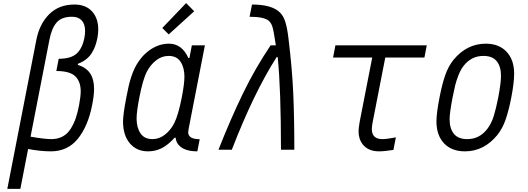

<svg xmlns="http://www.w3.org/2000/svg" viewBox="-20 -956 3373 1226"><path d="M476.6 -542.3Q531.9 -524.1 556.3 -486.3Q580.7 -448.6 580.7 -388.7Q580.7 -345.7 568.4 -285.2Q541.7 -149.1 476.6 -69.3Q411.5 10.4 305.3 10.4Q238.3 10.4 159.5 -4.6L110 250H26.7L212.2 -701.8Q232.4 -804 294.6 -865.6Q356.8 -927.1 455.1 -927.1Q527.3 -927.1 567.4 -883.5Q607.4 -839.8 607.4 -767.6Q607.4 -744.1 602.2 -714.8Q596.4 -686.2 588.5 -663.7Q580.7 -641.3 566.7 -618.5Q552.7 -595.7 530.6 -578.1Q508.5 -560.5 477.9 -548.8ZM175.1 -83.3Q264.3 -67.7 307.3 -67.7Q349.6 -67.7 380.9 -85Q412.1 -102.2 432.3 -135.1Q452.5 -168 464.2 -202.8Q475.9 -237.6 485 -285.2Q495.4 -341.8 495.4 -372.4Q495.4 -435.5 460.3 -469.1Q425.1 -502.6 339.8 -502.6L354.8 -580.7Q432.9 -580.7 469.4 -613.9Q505.9 -647.1 518.9 -714.8Q523.4 -737 523.4 -757.8Q523.4 -801.4 502 -825.2Q480.5 -849 439.5 -849Q373.7 -849 341.8 -812.5Q309.9 -776 295.6 -701.8Z M1168.6 -936.2 1220.1 -884.1 1057.3 -736.3 1016.3 -777.3ZM1181.6 -112Q1181.6 -67.1 1255.2 -67.1L1240.2 10.4Q1163.4 10.4 1127.6 -23.4Q1103.5 -45.6 1101.6 -76.8H1095.1Q1053.4 -30.6 1013.3 -10.1Q973.3 10.4 925.1 10.4Q852.2 10.4 808.9 -41Q765.6 -92.4 765.6 -180.3Q765.6 -224 786.5 -333.3Q796.2 -381.5 801.1 -404.3Q806 -427.1 816.7 -461.3Q827.5 -495.4 841.1 -522.8Q878.3 -595.7 936.2 -636.4Q994.1 -677.1 1058.6 -677.1Q1141.9 -677.1 1182.9 -585.3H1189.5L1205.1 -666.7H1288.4L1184.9 -135.4Q1181.6 -115.9 1181.6 -112ZM1157.6 -466.1Q1157.6 -524.1 1133.1 -561.5Q1108.7 -599 1056.6 -599Q1013 -599 976.9 -570.6Q940.8 -542.3 918.6 -500Q892.6 -451.2 869.8 -333.3Q852.2 -242.8 852.2 -199.2Q852.2 -141.9 877 -104.8Q901.7 -67.7 953.1 -67.7Q996.7 -67.7 1032.9 -96Q1069 -124.3 1091.1 -166.7Q1117.8 -217.4 1140.6 -333.3Q1157.6 -420.6 1157.6 -466.1Z M1753.3 -591.8H1746.7Q1600.3 -362.6 1460.3 0H1375Q1452.5 -196.6 1530.9 -358.4Q1609.4 -520.2 1708.3 -666.7H1741.5Q1726.6 -766.3 1718.1 -789.1Q1710.3 -810.5 1697.3 -822.3Q1667.3 -849 1573.6 -849L1589.2 -927.1Q1716.8 -927.1 1768.2 -875.7Q1791 -852.9 1802.7 -813.5Q1814.5 -774.1 1821.6 -714.2Q1845.1 -522.8 1852.2 -367.2Q1859.4 -211.6 1859.4 0H1774.1Q1774.1 -383.5 1753.3 -591.8Z M2354.2 -132.2Q2354.2 -67.7 2421.9 -67.7Q2448.6 -67.7 2507.8 -78.8L2492.2 1.3Q2434.9 10.4 2400.4 10.4Q2331.4 10.4 2296.2 -33.9Q2269.5 -68.4 2269.5 -117.8Q2269.5 -138 2277.3 -181.6L2356.8 -588.5H2106.8L2121.7 -666.7H2705.1L2690.1 -588.5H2440.1L2360.7 -181.6Q2354.2 -149.1 2354.2 -132.2Z M2948.6 10.4Q2863.9 10.4 2815.4 -40.7Q2766.9 -91.8 2766.9 -181Q2766.9 -233.1 2786.5 -333.3Q2802.7 -417.3 2822.3 -474.3Q2841.8 -531.2 2875 -572.9Q2960.3 -677.1 3082 -677.1Q3166 -677.1 3214.5 -625.7Q3263 -574.2 3263 -485.7Q3263 -426.4 3244.8 -333.3Q3228.5 -250 3208.7 -192.7Q3188.8 -135.4 3155.6 -93.8Q3070.3 10.4 2948.6 10.4ZM3179 -471.4Q3179 -531.9 3151.7 -565.4Q3124.3 -599 3067.1 -599Q2989.6 -599 2940.1 -535.2Q2921.2 -511.1 2907.2 -474.9Q2893.2 -438.8 2886.4 -410.5Q2879.6 -382.2 2869.8 -333.3Q2850.9 -233.7 2850.9 -195.3Q2850.9 -134.8 2878.6 -101.2Q2906.2 -67.7 2963.5 -67.7Q3041 -67.7 3090.5 -131.5Q3117.2 -165.4 3132.2 -213.2Q3147.1 -261.1 3161.5 -333.3Q3179 -426.4 3179 -471.4Z"/></svg>

Font: Monoid
Style: Italic
Weight: 400
Width: 4
Italic angle: -11°
Monospace: yes
Version: Version 0.61